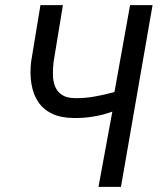

<svg xmlns="http://www.w3.org/2000/svg" viewBox="-20 -731 627 751"><path d="M453.1 0 576.7 -710.9H488.8L427.7 -371.1C401.9 -363.8 376 -357.9 350.1 -353.5C324.2 -348.6 297.9 -346.7 271 -347.2C250 -347.7 233.4 -352.1 221.7 -360.4C209.5 -368.7 201.2 -378.9 195.8 -392.1C190.4 -405.3 187.5 -419.9 187 -436.5C186.5 -453.1 187.5 -470.2 189.5 -488.3L226.1 -710.9H138.2L101.6 -488.8C98.1 -458 98.6 -429.2 103 -402.8C107.4 -376 115.7 -353 128.9 -333.5C141.6 -314 159.2 -298.3 182.1 -287.1C204.6 -275.9 232.4 -270 265.6 -269.5C292 -269 317.9 -270.5 343.8 -274.9C369.1 -278.8 394.5 -285.2 419.4 -294.4L365.2 0Z"/></svg>

Font: Roboto Condensed
Style: Italic
Weight: 400
Designer: Google
Version: Version 1.000;PS 001.000;hotconv 1.0.88;makeotf.lib2.5.64775